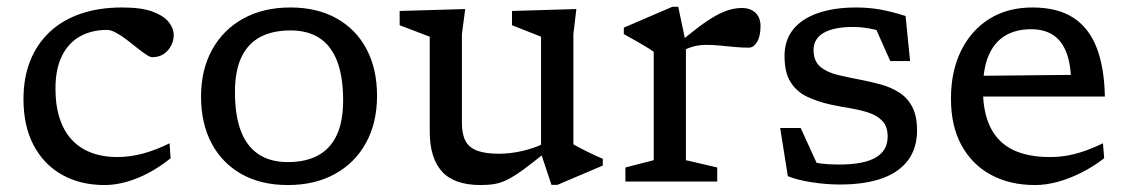

<svg xmlns="http://www.w3.org/2000/svg" viewBox="-20 -522 3245 552"><path d="M331 -500.5Q388 -500.5 420.2 -488Q452.5 -475.5 466 -457.5Q479.5 -439.5 479.5 -422Q479.5 -405 471.5 -390Q463.5 -375 449.8 -366.2Q436 -357.5 417.5 -357.5Q411.5 -357.5 399.5 -365.5Q387.5 -373.5 373 -385.2Q358.5 -397 343 -408.8Q327.5 -420.5 313 -428.2Q298.5 -436 287.5 -436Q243.5 -436 210.2 -417.5Q177 -399 158.2 -361.5Q139.5 -324 139.5 -267.5Q139.5 -203.5 160.2 -159.5Q181 -115.5 221 -93Q261 -70.5 318 -70.5Q353.5 -70.5 390.8 -80.5Q428 -90.5 467.5 -110L470.5 -67Q440 -42.5 407.8 -25.2Q375.5 -8 343.2 1Q311 10 280.5 10Q211.5 10 159 -19.2Q106.5 -48.5 77 -103.8Q47.5 -159 47.5 -237Q47.5 -299 67 -347.5Q86.5 -396 123 -430.2Q159.5 -464.5 212 -482.5Q264.5 -500.5 331 -500.5Z M807.5 -56Q858.5 -56 894 -75Q929.5 -94 948 -133.2Q966.5 -172.5 966.5 -233.5Q966.5 -300 949.8 -344.8Q933 -389.5 899.5 -412Q866 -434.5 815 -434.5Q764 -434.5 728.5 -415.8Q693 -397 674.2 -357.8Q655.5 -318.5 655.5 -257.5Q655.5 -191 672.2 -146.2Q689 -101.5 723 -78.8Q757 -56 807.5 -56ZM807.5 10Q730.5 10 674.5 -21.5Q618.5 -53 588.2 -110.2Q558 -167.5 558 -244Q558 -321.5 589.8 -379Q621.5 -436.5 679.2 -468.5Q737 -500.5 815 -500.5Q892 -500.5 948 -469Q1004 -437.5 1034 -380.5Q1064 -323.5 1064 -246.5Q1064 -169.5 1032.5 -111.8Q1001 -54 943.2 -22Q885.5 10 807.5 10Z M1308 -168Q1308 -136.5 1318.2 -117Q1328.5 -97.5 1352 -88.8Q1375.5 -80 1414 -80Q1447.5 -80 1481.8 -88Q1516 -96 1540.5 -108L1551 -86Q1512 -54.5 1485.8 -35.2Q1459.5 -16 1440.2 -6.2Q1421 3.5 1403 6.8Q1385 10 1362 10Q1286 10 1250.8 -28.8Q1215.5 -67.5 1215.5 -144V-416.5L1129 -449.5V-490.5L1317.5 -496L1308 -424ZM1565.5 9.5 1535.5 -80.5V-416.5L1452 -449.5V-490.5L1637 -496L1628.5 -424V-107Q1633 -104.5 1643.5 -98.8Q1654 -93 1667.2 -86.5Q1680.5 -80 1692.8 -74.2Q1705 -68.5 1713 -65.5V-46L1582.5 9.5Z M2113.5 -499Q2137.5 -499 2152 -485.2Q2166.5 -471.5 2166.5 -447Q2166.5 -417.5 2156.5 -401.2Q2146.5 -385 2133 -385Q2112 -385 2091.5 -387Q2071 -389 2050.5 -391Q2030 -393 2009.5 -393Q1997.5 -393 1985.5 -391Q1973.5 -389 1960.8 -384.2Q1948 -379.5 1934 -370.5L1919.5 -388Q1959 -422 1988 -443.8Q2017 -465.5 2039 -477.5Q2061 -489.5 2078.8 -494.2Q2096.5 -499 2113.5 -499ZM1952 -397.5V-61.5L2042 -40.5V0H1778V-40.5L1859.5 -61.5V-373Q1853 -378 1839.8 -386Q1826.5 -394 1809.2 -404Q1792 -414 1773.5 -424V-442.5L1913 -502.5H1930Z M2441.5 -500.5Q2477 -500.5 2509.8 -494.8Q2542.5 -489 2583.5 -476L2596.5 -346.5H2539.5L2484.5 -470L2553 -418Q2521 -431.5 2490.2 -438Q2459.5 -444.5 2433.5 -444.5Q2377 -444.5 2348 -427.5Q2319 -410.5 2319 -378.5Q2319 -346.5 2338.2 -330.2Q2357.5 -314 2389 -306.5Q2420.5 -299 2457.5 -292Q2485.5 -286.5 2513.5 -278.8Q2541.5 -271 2565 -256.2Q2588.5 -241.5 2602.5 -215.2Q2616.5 -189 2616.5 -147Q2616.5 -96.5 2591 -61.8Q2565.5 -27 2516 -9.2Q2466.5 8.5 2394 8.5Q2356.5 8.5 2315 2.2Q2273.5 -4 2245 -15.5L2223 -154H2282L2344.5 -17L2283 -66Q2301.5 -59 2320 -55.2Q2338.5 -51.5 2357 -50.2Q2375.5 -49 2393 -49Q2463 -49 2497.5 -69Q2532 -89 2532 -129.5Q2532 -158 2517 -174Q2502 -190 2477.5 -198Q2453 -206 2424.2 -210.8Q2395.5 -215.5 2367.5 -221.5Q2331 -229.5 2300.8 -243.8Q2270.5 -258 2253 -285.8Q2235.5 -313.5 2235.5 -361Q2235.5 -406.5 2260.5 -437.5Q2285.5 -468.5 2332 -484.5Q2378.5 -500.5 2441.5 -500.5Z M2948 -500.5Q3021 -500.5 3066.2 -470.8Q3111.5 -441 3133.2 -384Q3155 -327 3156.5 -244.5H2791.5L2789.5 -304L3089.5 -307L3059.5 -294Q3057.5 -344.5 3043.8 -376.2Q3030 -408 3005 -423Q2980 -438 2944.5 -438Q2901 -438 2870 -419.5Q2839 -401 2822.5 -363Q2806 -325 2806 -265Q2806 -198.5 2827.8 -155.2Q2849.5 -112 2892.2 -91.2Q2935 -70.5 2998.5 -70.5Q3028 -70.5 3054.8 -76Q3081.5 -81.5 3105.5 -90.5Q3129.5 -99.5 3151 -110L3154.5 -67Q3123.5 -43 3089.2 -25.8Q3055 -8.5 3021 0.8Q2987 10 2956 10Q2883 10 2828.8 -19.5Q2774.5 -49 2744.2 -104.5Q2714 -160 2714 -238.5Q2714 -317 2743 -376Q2772 -435 2824.5 -467.8Q2877 -500.5 2948 -500.5Z"/></svg>

Font: Newsreader 9pt
Style: Regular
Weight: 400
Designer: Hugues Gentile
Foundry: Production Type
Version: Version 1.003